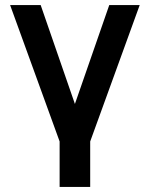

<svg xmlns="http://www.w3.org/2000/svg" viewBox="-20 -560 593 760"><path d="M337 180H216V0L20 -540H141L276.5 -148.5L412.5 -540H533L337 0Z"/></svg>

Font: Vortex Mix
Style: Bold
Weight: 700
Designer: Mikhail Sharanda
Foundry: Mikhail Sharanda
Version: Version 4.504;Glyphs 3.1.2 (3151)